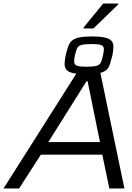

<svg xmlns="http://www.w3.org/2000/svg" viewBox="-41 -1065 744 1085"><path d="M-21 0 415 -688H519L662 0H577L537 -191H190L67 0ZM232 -262H524L454 -606H448ZM446 -646Q398 -646 371.5 -652Q345 -658 334.5 -671Q324 -684 324 -703Q324 -712 325.5 -725Q327 -738 330 -751Q337 -782 344.5 -803Q352 -824 366.5 -836Q381 -848 407.5 -853.5Q434 -859 479 -859Q527 -859 553 -852.5Q579 -846 589.5 -833.5Q600 -821 600 -801Q600 -792 598.5 -779.5Q597 -767 594 -751Q586 -721 579.5 -700.5Q573 -680 559 -668.5Q545 -657 518.5 -651.5Q492 -646 446 -646ZM449 -688Q489 -688 506 -693.5Q523 -699 529.5 -713Q536 -727 541 -752Q543 -762 544.5 -771Q546 -780 546 -787Q546 -804 532 -810Q518 -816 476 -816Q436 -816 418 -810.5Q400 -805 394 -791Q388 -777 382 -751Q380 -741 379 -733Q378 -725 378 -718Q378 -701 392 -694.5Q406 -688 449 -688ZM431 -904V-909L542 -1045H627V-1040L487 -904Z"/></svg>

Font: Saira SemiExpanded
Style: Italic
Weight: 400
Width: 6
Italic angle: -12°
Designer: Hector Gatti with collaboration of the Omnibus-Type team
Foundry: Omnibus-Type
Version: Version 1.101